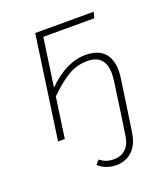

<svg xmlns="http://www.w3.org/2000/svg" viewBox="-133 -615 798 910"><g transform="rotate(-20 266.5 -160.0)"><path d="M461 -217Q461 -200 458 -179L432 0L420 81Q411 140 378.5 170Q346 200 298 200Q246 200 209 167L227 146Q242 158 258.5 164Q275 170 298 170Q332 170 356 148.5Q380 127 386 79L398 0L423 -177Q426 -198 426 -215Q426 -311 335 -311Q282 -311 236 -283Q190 -255 139 -204L110 0H76L150 -520H445L437 -490H180L145 -246Q240 -341 337 -341Q399 -341 430 -309Q461 -277 461 -217Z"/></g></svg>

Font: FiraGO UltraLight
Style: Italic
Weight: 200
Italic angle: -8°
Designer: bBox Type GmbH
Foundry: bBox Type GmbH
Version: Version 1.001